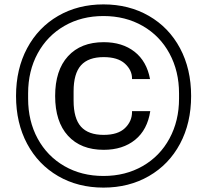

<svg xmlns="http://www.w3.org/2000/svg" viewBox="-20 -782 942 874"><path d="M53 -345Q53 -468 103.5 -562.5Q154 -657 244.5 -709.5Q335 -762 451 -762Q567 -762 658 -709.5Q749 -657 799.5 -562.5Q850 -468 850 -345Q850 -222 799.5 -127.5Q749 -33 658 19.5Q567 72 451 72Q335 72 244.5 19.5Q154 -33 103.5 -127.5Q53 -222 53 -345ZM451 19Q551 19 629.5 -26Q708 -71 751.5 -151.5Q795 -232 795 -333V-357Q795 -458 751.5 -538.5Q708 -619 629.5 -664Q551 -709 451 -709Q351 -709 273 -664Q195 -619 151.5 -539Q108 -459 108 -357V-333Q108 -231 151.5 -151Q195 -71 273 -26Q351 19 451 19ZM452 -590Q537 -590 592.5 -546.5Q648 -503 663 -422H581V-425Q581 -463 548.5 -492.5Q516 -522 452 -522Q382 -522 348.5 -484.5Q315 -447 315 -366V-324Q315 -243 348.5 -205.5Q382 -168 452 -168Q517 -168 549 -199Q581 -230 581 -272V-276H664Q651 -191 595 -145.5Q539 -100 452 -100Q348 -100 289.5 -164Q231 -228 231 -345Q231 -462 289.5 -526Q348 -590 452 -590Z"/></svg>

Font: Mozilla Text BETA
Style: Regular
Weight: 400
Designer: Studio DRAMA
Foundry: Studio DRAMA
Version: Version 0.100